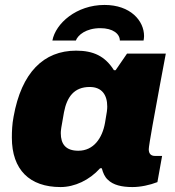

<svg xmlns="http://www.w3.org/2000/svg" viewBox="-20 -745 707 777"><path d="M403 -725C289 -725 205 -650 192 -581H287C295 -603 328 -631 386 -631C437 -631 465 -608 465 -581H561C562 -587 563 -593 563 -599C563 -661 508 -725 403 -725ZM225 12C282 12 342 -16 385 -64H392C397 -45 404 -29 416 -18C438 4 473 12 516 12C549 12 586 4 617 -8L636 -114H607C592 -114 582 -122 582 -141C582 -156 607 -293 627 -400L651 -528H494L448 -461H441C405 -518 358 -540 288 -540C157 -540 67 -452 35 -273C29 -242 28 -213 28 -188C28 -58 100 12 225 12ZM297 -135C246 -135 226 -162 226 -206C226 -216 227 -226 239 -291C251 -353 280 -393 343 -393C393 -393 414 -360 414 -314C414 -303 413 -292 405 -248C394 -186 359 -135 297 -135Z"/></svg>

Font: Archivo Black
Style: Italic
Weight: 900
Italic angle: -10°
Designer: Hector Gatti
Foundry: Omnibus-Type
Version: Version 2.001